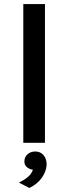

<svg xmlns="http://www.w3.org/2000/svg" viewBox="-20 -705 338 948"><path d="M95 0V-685H202V0ZM125 223 73.5 196.5Q99 184.5 117.2 169.2Q135.5 154 142.5 133Q123.5 130.5 111.2 118.8Q99 107 100.5 88.5Q101.5 69 116.8 56Q132 43 154 43Q180.5 43 196 62.2Q211.5 81.5 210 110.5Q208.5 141.5 186.5 172.8Q164.5 204 125 223Z"/></svg>

Font: Karla SemiBold
Style: Regular
Weight: 600
Designer: Jonathan Pinhorn
Version: Version 2.004; ttfautohint (v1.8.4.7-5d5b);gftools[0.9.33]